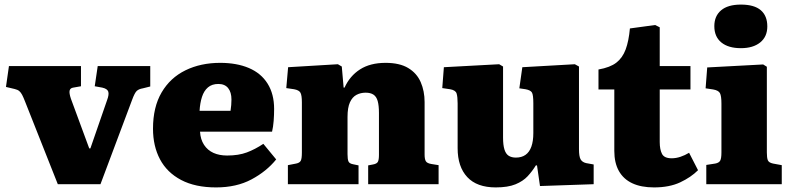

<svg xmlns="http://www.w3.org/2000/svg" viewBox="-20 -803 3451 837"><path d="M232 0 89 -361Q82 -379 76.5 -389.5Q71 -400 64 -406Q57 -412 44 -415L6 -424L19 -515H333V-427L299 -421Q286 -419 283.5 -408Q281 -397 289 -373L369 -156H374L447 -367Q456 -391 452 -403.5Q448 -416 426 -421L393 -427L406 -515H635V-426L603 -418Q585 -415 576 -406.5Q567 -398 556 -368L418 0Z M922 14Q831 14 769.5 -18.5Q708 -51 677.5 -108.5Q647 -166 647 -242Q647 -336 684.5 -400Q722 -464 788.5 -496.5Q855 -529 940 -529Q1012 -529 1065 -506.5Q1118 -484 1146.5 -438.5Q1175 -393 1175 -328Q1175 -302 1173 -276Q1171 -250 1166 -229H852Q854 -195 869.5 -171.5Q885 -148 910.5 -136.5Q936 -125 970 -125Q1020 -125 1056 -138.5Q1092 -152 1128 -176L1184 -108Q1142 -56 1076.5 -21Q1011 14 922 14ZM850 -320H985Q987 -333 988 -345Q989 -357 989 -369Q989 -401 974.5 -419Q960 -437 932 -437Q904 -437 886.5 -422Q869 -407 860.5 -380.5Q852 -354 850 -320Z M1235 0V-83L1271 -90Q1286 -93 1291 -102Q1296 -111 1296 -138V-357Q1296 -387 1290 -398.5Q1284 -410 1262 -414L1228 -419L1236 -510L1453 -523L1470 -513L1478 -421H1482Q1505 -472 1549.5 -500.5Q1594 -529 1661 -529Q1722 -529 1759.5 -506.5Q1797 -484 1814 -445Q1831 -406 1831 -358V-129Q1831 -109 1836.5 -100Q1842 -91 1861 -88L1892 -83V0H1585V-82L1606 -86Q1623 -89 1627.5 -98Q1632 -107 1632 -128V-310Q1632 -343 1626.5 -362.5Q1621 -382 1608 -390.5Q1595 -399 1574 -399Q1552 -399 1534 -389.5Q1516 -380 1505.5 -357Q1495 -334 1495 -293V-131Q1495 -109 1499 -99.5Q1503 -90 1519 -87L1543 -82V0Z M2141 14Q2059 14 2017 -31Q1975 -76 1975 -157V-352Q1975 -381 1970.5 -395.5Q1966 -410 1942 -414L1908 -419L1915 -510L2156 -523L2173 -513V-203Q2173 -171 2179 -151.5Q2185 -132 2197.5 -124Q2210 -116 2229 -116Q2254 -116 2271 -128Q2288 -140 2296.5 -164Q2305 -188 2305 -223V-353Q2305 -389 2299 -399.5Q2293 -410 2271 -414L2244 -418L2257 -510L2486 -523L2504 -513V-153Q2504 -121 2511 -108.5Q2518 -96 2535 -92L2568 -86V0L2334 8L2321 -82H2316Q2300 -56 2280 -34.5Q2260 -13 2227 0.5Q2194 14 2141 14Z M2831 14Q2775 14 2736.5 -4Q2698 -22 2678 -57.5Q2658 -93 2658 -145V-413H2589V-500Q2640 -509 2667 -530Q2694 -551 2707.5 -587.5Q2721 -624 2726 -679L2836 -694L2856 -684V-515H2990V-413H2856V-184Q2856 -151 2866 -132Q2876 -113 2908 -113Q2927 -113 2946.5 -119.5Q2966 -126 2984 -137L3023 -61Q2992 -30 2945 -8Q2898 14 2831 14Z M3059 0V-84L3098 -90Q3114 -93 3119.5 -102.5Q3125 -112 3125 -139V-351Q3125 -385 3118.5 -397Q3112 -409 3089 -413L3056 -418L3063 -509L3307 -522L3323 -512V-138Q3323 -116 3327 -105Q3331 -94 3350 -90L3388 -83V0ZM3210 -593Q3155 -593 3124.5 -618Q3094 -643 3094 -689Q3094 -733 3123.5 -758Q3153 -783 3210 -783Q3268 -783 3296.5 -758.5Q3325 -734 3325 -688Q3325 -643 3294 -618Q3263 -593 3210 -593Z"/></svg>

Font: Literata ExtraBold
Style: Regular
Weight: 800
Designer: Latin by Veronika Burian and Jose Scaglione. Greek by Irene Vlachou. Cyrillic by Vera Evstafieva.
Foundry: TypeTogether
Version: Version 3.103;gftools[0.9.29]